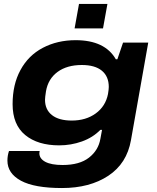

<svg xmlns="http://www.w3.org/2000/svg" viewBox="-20 -740 784 960"><path d="M353 -598.1 375 -720.2H517.1L495.1 -598.1ZM290 200.2Q152.3 200.2 84.7 163.6Q17.1 127 17.1 63Q17.1 38.1 24.9 15.1H178.2Q176.8 23.9 176.8 25.9Q176.8 53.2 206.5 69.1Q236.3 85 293 85Q377.9 85 425 48.1Q472.2 11.2 481.9 -45.9Q489.7 -85.4 490.2 -90.8H481.9Q444.3 -52.2 389.6 -32.7Q335 -13.2 275.9 -13.2Q168.9 -13.2 106 -64.9Q43 -116.7 43 -219.2Q43 -317.4 82 -389.2Q121.6 -462.9 194.3 -501Q267.1 -539.1 357.9 -539.1Q504.4 -539.1 559.1 -443.8H566.9L595.2 -526.9H721.2L634.8 -39.1Q614.3 77.6 521.5 138.9Q428.7 200.2 290 200.2ZM338.9 -137.2Q409.7 -137.2 458.7 -172.9Q507.8 -208.5 520 -270Q523.9 -293.9 523.9 -305.2Q523.9 -357.9 489.3 -386.5Q454.6 -415 389.2 -415Q314.9 -415 267.8 -380.4Q220.7 -345.7 210 -284.2Q205.1 -252.9 205.1 -241.2Q205.1 -191.9 239.7 -164.6Q274.4 -137.2 338.9 -137.2Z"/></svg>

Font: Archivo Expanded
Style: Bold Italic
Weight: 700
Width: 7
Italic angle: -10°
Designer: Hector Gatti
Foundry: Omnibus-Type
Version: Version 2.001